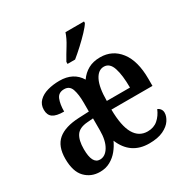

<svg xmlns="http://www.w3.org/2000/svg" viewBox="-174 -916 1049 1077"><g transform="rotate(-30 350.0 -378.0)"><path d="M170 10Q113 10 75 -29Q37 -68 37 -151Q37 -232 82 -270Q127 -308 218 -312L284 -315V-373Q284 -426 272.5 -459.5Q261 -493 226 -493Q189 -493 176.5 -462Q164 -431 164 -384Q114 -384 92 -399.5Q70 -415 70 -449Q70 -483 92 -505Q114 -527 149.5 -537Q185 -547 227 -547Q317 -547 358 -479Q380 -511 412.5 -529Q445 -547 490 -547Q569 -547 617 -485Q665 -423 665 -307V-261H399Q400 -155 429.5 -104Q459 -53 515 -53Q555 -53 581.5 -76Q608 -99 623 -135Q634 -131 641.5 -121Q649 -111 649 -97Q649 -74 632.5 -49Q616 -24 580.5 -7Q545 10 489 10Q369 10 322 -104Q309 -75 288 -49Q267 -23 237.5 -6.5Q208 10 170 10ZM551 -316Q551 -396 535.5 -443.5Q520 -491 482 -491Q445 -491 423 -447Q401 -403 401 -316ZM204 -50Q239 -50 262 -88.5Q285 -127 285 -192V-270L247 -267Q194 -263 174 -233Q154 -203 154 -146Q154 -50 204 -50ZM314 -619Q334 -655 358 -693.5Q382 -732 393 -766H513V-756Q503 -739 477 -711.5Q451 -684 420 -655.5Q389 -627 363 -606H314Z"/></g></svg>

Font: Noto Serif ExtraCondensed SemiBold
Style: Regular
Weight: 600
Width: 2
Designer: Monotype Design Team
Foundry: Monotype Imaging Inc.
Version: Version 2.015; ttfautohint (v1.8.4.7-5d5b)